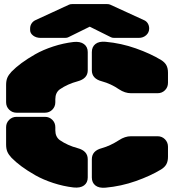

<svg xmlns="http://www.w3.org/2000/svg" viewBox="-20 -910 850 937"><path d="M418 -779.8 314.9 -729Q308.6 -725.1 297.9 -725.1H178.2Q156.7 -725.1 141.8 -736.3Q127 -747.6 127 -763.2V-771Q127 -784.7 134.3 -795.7Q141.6 -806.6 153.8 -812L316.9 -887.2Q322.8 -890.1 333 -890.1H502Q512.2 -890.1 518.1 -887.2L682.1 -812Q694.3 -807.1 701.2 -795.9Q708 -784.7 708 -771Q708 -751.5 693.4 -738.3Q678.7 -725.1 657.2 -725.1H537.1Q526.4 -725.1 520 -729ZM477.1 -513.2Q428.2 -525.9 428.2 -566.9V-655.8Q428.2 -681.2 445.6 -695.1Q462.9 -709 495.1 -706.1Q571.3 -699.2 643.1 -673.8Q714.8 -648.4 766.1 -617.2Q783.7 -606.4 791.7 -592Q799.8 -577.6 799.8 -555.2V-505.9Q799.8 -484.4 785.2 -469.7Q770.5 -455.1 749 -455.1H619.1Q589.8 -455.1 561 -474.1Q522 -501 477.1 -513.2ZM250 -425.8V-411.1Q250 -389.6 235.4 -374.8Q220.7 -359.9 199.2 -359.9H61Q39.6 -359.9 24.7 -374.8Q9.8 -389.6 9.8 -411.1V-495.1Q9.8 -516.6 15.9 -530.8Q22 -544.9 36.1 -560.1Q56.6 -581.1 85.2 -602.3Q113.8 -623.5 152.1 -645.3Q190.4 -667 239.5 -683.1Q288.6 -699.2 338.9 -705.1Q371.6 -708.5 389.9 -694.8Q408.2 -681.2 408.2 -655.8V-566.9Q408.2 -526.4 358.9 -513.2Q309.6 -500 272 -474.1Q250 -458 250 -425.8ZM250 -289.1V-273.9Q250 -242.2 272 -226.1Q309.6 -200.2 358.9 -187Q408.2 -173.8 408.2 -132.8V-43.9Q408.2 -18.6 390.1 -5.1Q372.1 8.3 338.9 4.9Q288.6 -1 239.5 -17.1Q190.4 -33.2 152.1 -54.9Q113.8 -76.7 85.2 -97.9Q56.6 -119.1 36.1 -140.1Q22 -155.3 15.9 -169.4Q9.8 -183.6 9.8 -205.1V-289.1Q9.8 -310.5 24.7 -325.2Q39.6 -339.8 61 -339.8H199.2Q220.7 -339.8 235.4 -325.2Q250 -310.5 250 -289.1ZM477.1 -187Q517.6 -198.2 561 -226.1Q589.8 -245.1 619.1 -245.1H749Q770.5 -245.1 785.2 -230.2Q799.8 -215.3 799.8 -193.8V-145Q799.8 -122.6 791.7 -108.2Q783.7 -93.8 766.1 -83Q714.8 -51.8 643.1 -26.4Q571.3 -1 495.1 5.9Q462.9 8.8 445.6 -4.9Q428.2 -18.6 428.2 -43.9V-132.8Q428.2 -174.3 477.1 -187Z"/></svg>

Font: Nastup Soft
Style: Regular
Weight: 400
Designer: Maksym Kobuzan
Foundry: Zakznak
Version: Version 1.020;hotconv 1.0.109;makeotfexe 2.5.65596